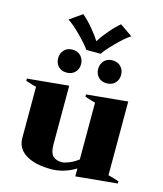

<svg xmlns="http://www.w3.org/2000/svg" viewBox="-138 -1056 997 1172"><g transform="rotate(15 361.0 -470.5)"><path d="M162 -900 241 -955Q272 -930 306.5 -889Q341 -848 359 -818H362Q380 -848 414.5 -889Q449 -930 480 -955L559 -900Q526 -880 474.5 -828Q423 -776 406 -749H315Q298 -776 246.5 -828Q195 -880 162 -900ZM162 -656Q162 -687 181.5 -708Q201 -729 234 -729Q267 -729 287 -708Q307 -687 307 -656Q307 -625 287 -604.5Q267 -584 234 -584Q201 -584 181.5 -604.5Q162 -625 162 -656ZM560 -656Q560 -625 540 -604.5Q520 -584 487 -584Q454 -584 434.5 -604.5Q415 -625 415 -656Q415 -687 434.5 -708Q454 -729 487 -729Q520 -729 540 -708Q560 -687 560 -656ZM712 -25V-11L450 14V-36Q417 -15 376.5 -2.5Q336 10 296 10Q194 10 135.5 -26Q77 -62 77 -129V-452Q58 -456 10 -472V-486L271 -511V-139Q271 -88 290.5 -68Q310 -48 348 -48Q364 -48 393.5 -60Q423 -72 450 -93V-452Q434 -455 384 -472V-486L644 -511V-45Q666 -40 712 -25Z"/></g></svg>

Font: Trirong Black
Style: Regular
Weight: 900
Designer: Katatrad Team
Foundry: CadsonDemak
Version: Version 1.001